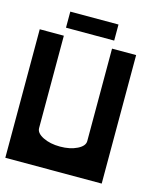

<svg xmlns="http://www.w3.org/2000/svg" viewBox="-112 -822 750 902"><g transform="rotate(15 263.5 -371.0)"><path d="M0 0V-625H117.2V-175.8Q117.2 -151.4 151.6 -134.3Q186 -117.2 234.4 -117.2Q282.7 -117.2 317.4 -134.3Q351.6 -151.4 351.6 -175.3V-625H468.8V0ZM351.6 -664.1H117.2V-742.2H351.6Z"/></g></svg>

Font: Leporid
Style: Regular
Weight: 400
Designer: GGBotNet
Foundry: GGBotNet
Version: 1.00